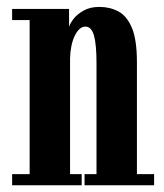

<svg xmlns="http://www.w3.org/2000/svg" viewBox="-20 -550 488 570"><path d="M16 0V-33H68V-490.5H16V-523.5H185V-470Q187 -478.5 197.5 -492.8Q208 -507 227.5 -518.2Q247 -529.5 275 -529.5Q306 -529.5 331.2 -516.2Q356.5 -503 371.5 -467.5Q386.5 -432 386.5 -365V-33H437.5V0H231V-33H266.5V-362.5Q266.5 -418 259 -444.5Q251.5 -471 233.5 -471Q224 -471 216 -463.8Q208 -456.5 201.8 -443.5Q195.5 -430.5 192 -413.5Q188.5 -396.5 188 -377V-33H222.5V0Z"/></svg>

Font: Imbue 24pt
Style: Bold
Weight: 700
Designer: Tyler Finck
Foundry: Etcetera Type Company
Version: Version 1.102